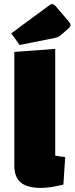

<svg xmlns="http://www.w3.org/2000/svg" viewBox="-20 -904 365 939"><path d="M250 -143Q265 -140 277 -138.5Q289 -137 299 -136L290 -1Q260 6 232 10.5Q204 15 179 15Q113 15 81.5 -11.5Q50 -38 50 -94V-650L250 -665ZM76 -684 35 -741 224 -880Q229 -884 235 -884Q243 -884 253 -873L316 -799Q325 -789 325 -782Q325 -774 314 -764L276 -731Q270 -726 264.5 -723.5Q259 -721 250 -719Z"/></svg>

Font: Changa ExtraBold
Style: Regular
Weight: 800
Designer: Eduardo Rodriguez Tunni
Foundry: Eduardo Rodriguez Tunni
Version: Version 3.002; ttfautohint (v1.8.2)